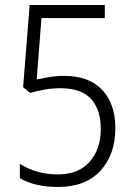

<svg xmlns="http://www.w3.org/2000/svg" viewBox="-20 -734 531 764"><path d="M236 -432Q202 -432 174 -427Q146 -422 126 -418L145 -662H397V-714H98L72 -387L100 -364Q126 -372 157 -377.5Q188 -383 221 -383Q303 -383 342 -340.5Q381 -298 381 -221Q381 -140 336.5 -90Q292 -40 210 -40Q125 -40 59 -82V-25Q119 10 211 10Q320 10 379.5 -54.5Q439 -119 439 -224Q439 -321 386.5 -376.5Q334 -432 236 -432Z"/></svg>

Font: Noto Sans UI SemiCondensed Light
Style: Regular
Weight: 300
Width: 4
Designer: Monotype Design Team
Foundry: Monotype Imaging Inc.
Version: Version 1.901